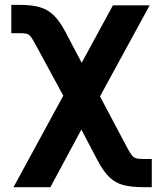

<svg xmlns="http://www.w3.org/2000/svg" viewBox="-20 -568 658 792"><path d="M35.7 204.1 288.9 -261.3H344.3L504.7 41.4Q516.3 62.9 524.4 72.9Q532.4 82.8 543.1 85.4Q553.7 87.9 573.2 87.9H606.1V204.1H573.2Q522.2 204.1 488.7 195.3Q455.3 186.4 431.2 162.9Q407 139.5 383.8 96.3L315.6 -33.6L187.9 204.1ZM285.5 -91.4 127.9 -381.8Q115.3 -405.5 107.6 -415.9Q99.9 -426.3 89.7 -428.8Q79.6 -431.2 59.4 -431.1H26.6V-547.9H59.4Q110.4 -548 143.9 -538.4Q177.3 -528.7 201.8 -504.8Q226.2 -480.9 249.4 -437.3L317 -309L445.7 -545.9H597.3L349.4 -91.4Z"/></svg>

Font: GitLab Sans
Style: Regular
Weight: 400
Designer: Rasmus Andersson
Foundry: Modifications by GitLab B.V., manufactured by rsms
Version: Version 4.000;git-c8fb6b7